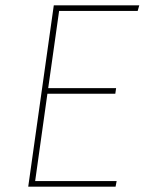

<svg xmlns="http://www.w3.org/2000/svg" viewBox="-20 -701 543 721"><path d="M497 -660H202L161 -370H416L413 -349H158L112 -21H418L414 0H86L182 -681H503Z"/></svg>

Font: FiraGO Thin
Style: Italic
Weight: 100
Italic angle: -8°
Designer: bBox Type GmbH
Foundry: bBox Type GmbH
Version: Version 1.001